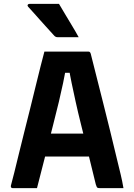

<svg xmlns="http://www.w3.org/2000/svg" viewBox="-20 -966 690 986"><path d="M149 -280H364Q380 -280 395 -280Q410 -280 425 -280L460 -289L474 -225L488 -162H158Q155 -162 152.5 -163.5Q150 -165 148.5 -167.5Q147 -170 147 -173ZM170 0Q139 0 107 0Q75 0 44 0Q42 0 40 -1Q38 -2 36.5 -5Q35 -8 36 -13Q43 -38 53.5 -80.5Q64 -123 77 -176.5Q90 -230 105 -289.5Q120 -349 135 -409Q150 -469 163.5 -525Q177 -581 188.5 -626Q200 -671 208 -701Q265 -701 325.5 -701Q386 -701 434 -701Q438 -701 440 -699.5Q442 -698 443.5 -696Q445 -694 446 -690Q460 -634 476 -571Q492 -508 509.5 -438.5Q527 -369 545.5 -294Q564 -219 583 -139Q591 -106 599.5 -71Q608 -36 614 0Q586 0 553 0Q520 0 491 0Q485 0 481.5 -1.5Q478 -3 476.5 -7Q475 -11 472 -19Q450 -110 431 -186.5Q412 -263 396 -327Q380 -391 368.5 -443.5Q357 -496 348 -539Q339 -582 334 -616L373 -592H280L319 -616Q313 -582 304 -539.5Q295 -497 282.5 -444Q270 -391 253 -325.5Q236 -260 216 -179.5Q196 -99 170 0ZM283 -946Q301 -916 317.5 -888Q334 -860 350.5 -833Q367 -806 384 -775Q367 -775 353 -775Q339 -775 321.5 -775Q304 -775 276 -775Q270 -775 266 -777Q262 -779 260 -781Q234 -810 216.5 -829Q199 -848 185.5 -863.5Q172 -879 157.5 -895Q143 -911 124 -932Q120 -937 122.5 -941.5Q125 -946 131 -946Q163 -946 182.5 -946Q202 -946 224 -946Q246 -946 283 -946Z"/></svg>

Font: Recursive
Style: Bold
Weight: 700
Version: Version 1.085